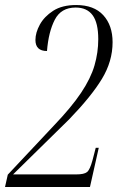

<svg xmlns="http://www.w3.org/2000/svg" viewBox="-25 -744 488 764"><path d="M-5 0 6 -49 190 -245Q259 -317 297.5 -374.5Q336 -432 351 -483.5Q366 -535 366 -588Q366 -653 343.5 -683.5Q321 -714 276 -714Q218 -714 193 -665.5Q168 -617 162 -541Q116 -541 116 -585Q116 -614 133.5 -646Q151 -678 186.5 -701Q222 -724 278 -724Q349 -724 386 -683.5Q423 -643 423 -576Q423 -500 380.5 -430Q338 -360 250 -269L27 -50H278Q310 -50 321.5 -59.5Q333 -69 343 -106L356 -156H368L333 0Z"/></svg>

Font: Noto Serif Display ExtraCondensed Light
Style: Italic
Weight: 300
Width: 2
Italic angle: -12°
Designer: Monotype Design Team
Foundry: Monotype Imaging Inc.
Version: Version 2.009